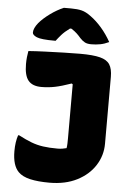

<svg xmlns="http://www.w3.org/2000/svg" viewBox="-63 -1003 726 1069"><g transform="rotate(5 300.0 -468.5)"><path d="M283 -173Q297 -173 309.5 -175Q322 -177 333 -180Q335 -192 335.5 -206.5Q336 -221 336 -237V-537L330 -541Q276 -522 239 -514.5Q202 -507 163 -507Q113 -507 90 -535Q67 -563 67 -627Q67 -647 69 -666Q71 -685 74 -700Q113 -703 165.5 -705Q218 -707 271 -708.5Q324 -710 363 -710Q435 -710 474 -700Q513 -690 528.5 -665.5Q544 -641 544 -597V-223Q544 -157 508.5 -101.5Q473 -46 408 -13Q343 20 254 20Q190 20 146.5 10Q103 0 80 -23Q45 -58 45 -138Q45 -190 58 -228H64Q104 -207 135.5 -195Q167 -183 201.5 -178Q236 -173 283 -173ZM250 -957H291Q326 -957 350 -951Q374 -945 402 -924Q434 -901 464 -866.5Q494 -832 518 -789Q493 -777 469 -772.5Q445 -768 419 -768Q397 -768 383.5 -775Q370 -782 356 -797Q346 -809 334 -820.5Q322 -832 302 -845H294Q265 -824 248 -804.5Q231 -785 220 -770H214Q139 -770 114.5 -780.5Q90 -791 90 -805Q90 -829 115 -860Q138 -887 175 -914Q212 -941 250 -957Z"/></g></svg>

Font: Recursive Mn Csl St Blk
Style: Regular
Weight: 900
Monospace: yes
Version: Version 1.079;hotconv 1.0.112;makeotfexe 2.5.65598; ttfautoh